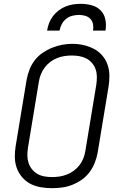

<svg xmlns="http://www.w3.org/2000/svg" viewBox="-20 -975 640 1003"><path d="M251 8Q222 8 192.5 3Q163 -2 138.5 -15Q114 -28 95.5 -49.5Q77 -71 67.5 -97.5Q58 -124 57.5 -153.5Q57 -183 62 -213L119 -558Q124 -585 134 -611Q144 -637 161 -659.5Q178 -682 202 -698.5Q226 -715 252 -725.5Q278 -736 304.5 -741Q331 -746 358 -746Q388 -746 416.5 -739.5Q445 -733 470 -720Q495 -707 513.5 -686Q532 -665 541.5 -638Q551 -611 551.5 -581.5Q552 -552 547 -522L490 -177Q485 -150 475 -124.5Q465 -99 448 -76Q431 -53 407.5 -36.5Q384 -20 357.5 -9.5Q331 1 304.5 4.5Q278 8 251 8ZM252 -50Q272 -50 291.5 -53Q311 -56 330 -63.5Q349 -71 366 -83.5Q383 -96 395.5 -112.5Q408 -129 415.5 -148Q423 -167 426 -187L483 -532Q486 -552 486 -572.5Q486 -593 480 -611.5Q474 -630 461.5 -645Q449 -660 432 -669Q415 -678 395.5 -681.5Q376 -685 355 -685Q335 -685 316 -682Q297 -679 278 -671.5Q259 -664 242 -651Q225 -638 213 -621.5Q201 -605 193.5 -586.5Q186 -568 183 -548L126 -203Q123 -183 123 -163Q123 -143 129 -124.5Q135 -106 147 -91Q159 -76 175.5 -66.5Q192 -57 212 -53.5Q232 -50 252 -50ZM226 -815Q229 -835 236.5 -854.5Q244 -874 256.5 -890.5Q269 -907 286 -920Q303 -933 322.5 -941Q342 -949 362 -952Q382 -955 402 -955Q431 -955 459 -947.5Q487 -940 506 -920.5Q525 -901 530.5 -872.5Q536 -844 531 -815H466Q469 -832 466 -848.5Q463 -865 452 -876.5Q441 -888 425 -892.5Q409 -897 392 -897Q375 -897 357.5 -892.5Q340 -888 325.5 -876.5Q311 -865 302.5 -848.5Q294 -832 291 -815Z"/></svg>

Font: Iosevka Curly LtExObl
Style: Regular
Weight: 300
Width: 7
Italic angle: -9°
Monospace: yes
Designer: Belleve Invis
Foundry: Belleve Invis
Version: Version 11.1.0; ttfautohint (v1.8.3)